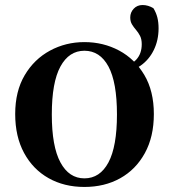

<svg xmlns="http://www.w3.org/2000/svg" viewBox="-20 -717 663 753"><path d="M311 16.2Q231.7 16.2 170.5 -18.3Q109.3 -52.8 74.5 -117Q39.6 -181.2 39.6 -269.8Q39.6 -359.1 76.8 -422Q114 -484.9 175.9 -518.4Q237.8 -551.9 311 -551.9Q385.1 -551.9 447.1 -518.8Q509 -485.6 546.2 -422.7Q583.4 -359.8 583.4 -269.8Q583.4 -180.5 548 -116.3Q512.6 -52 451.4 -17.9Q390.2 16.2 311 16.2ZM311 -17.5Q372 -17.5 405.4 -80.1Q438.7 -142.6 438.7 -268.1Q438.7 -394.2 405.4 -456.1Q372 -518 311 -518Q250.7 -518 217 -456.1Q183.2 -394.2 183.2 -268.1Q183.2 -142.6 217 -80.1Q250.7 -17.5 311 -17.5ZM452.4 -432.3V-454.8Q493.5 -460.3 514.7 -483.5Q535.9 -506.7 535.9 -543.6Q535.9 -563.4 529.2 -576.4Q522.5 -589.4 513.4 -599.9Q504.2 -610.4 497.5 -621.6Q490.8 -632.8 490.8 -648.6Q490.8 -668.4 504.4 -682.8Q518.1 -697.3 539.1 -697.3Q560.8 -697.3 581.6 -684.9Q592.3 -667.5 597.1 -648.6Q601.9 -629.7 601.9 -605.9Q601.9 -559 583.1 -520.7Q564.4 -482.5 531.1 -459.4Q497.9 -436.3 452.4 -432.3Z"/></svg>

Font: Noto Serif SC ExtraLight
Style: Regular
Weight: 200
Designer: Ryoko NISHIZUKA 西塚涼子 (kana & ideographs); Frank Grießhammer (Latin, Greek & Cyrillic); Wenlong ZHANG 张文龙 (bopomofo); San
Foundry: Adobe
Version: Version 2.002-H1;hotconv 1.1.0;makeotfexe 2.6.0